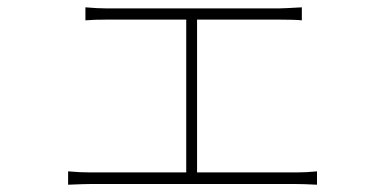

<svg xmlns="http://www.w3.org/2000/svg" viewBox="-20 -512 1040 519"><path d="M512.7 -45.9H779.3Q808.6 -45.9 836.9 -48.8V-12.7Q799.8 -14.6 779.3 -14.6H224.6Q209 -14.6 164.1 -12.7V-48.8Q196.3 -45.9 224.6 -45.9H483.4V-459H269.5Q230.5 -459 210.9 -457V-492.2Q243.2 -489.3 268.6 -489.3H733.4Q746.1 -489.3 795.9 -492.2V-457Q778.3 -459 733.4 -459H512.7Z"/></svg>

Font: Gen Shin Gothic Monospace ExtraLight
Style: Regular
Weight: 200
Designer: [Source Han Sans]
Ryoko NISHIZUKA  (kana & ideographs); Paul D. Hunt (Latin, Greek & Cyrillic); Wenlong ZHANG  (bopomofo
Version: Version 1.002.20150607